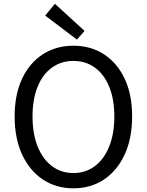

<svg xmlns="http://www.w3.org/2000/svg" viewBox="-20 -990 782 1023"><path d="M371 13.4Q279.2 13.4 208.6 -33.4Q138 -80.2 98 -166.2Q58.1 -252.2 58.1 -369.3Q58.1 -487 98 -571.3Q138 -655.6 208.6 -701Q279.2 -746.4 371 -746.4Q463.3 -746.4 533.7 -700.8Q604.1 -655.2 644 -571.1Q684 -487 684 -369.3Q684 -252.2 644 -166.2Q604.1 -80.2 533.7 -33.4Q463.3 13.4 371 13.4ZM371 -68Q437.1 -68 486 -105.3Q535 -142.5 562.1 -210.1Q589.2 -277.8 589.2 -369.3Q589.2 -460.8 562.1 -527.3Q535 -593.7 486 -629.5Q437.1 -665.4 371 -665.4Q305.6 -665.4 256.3 -629.5Q207.1 -593.7 180.2 -527.3Q153.3 -460.8 153.3 -369.3Q153.3 -277.8 180.2 -210.1Q207.1 -142.5 256.3 -105.3Q305.6 -68 371 -68ZM390 -779 220.7 -907.1 272.6 -969.7 430.5 -825.4Z"/></svg>

Font: Noto Sans TC Thin
Style: Regular
Weight: 100
Designer: Ryoko NISHIZUKA 西塚涼子 (kana, bopomofo & ideographs); Paul D. Hunt (Latin, Greek & Cyrillic); Sandoll Communications 산돌커뮤니
Foundry: Adobe
Version: Version 2.004-H2;hotconv 1.0.118;makeotfexe 2.5.65603